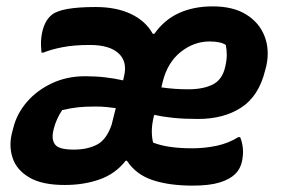

<svg xmlns="http://www.w3.org/2000/svg" viewBox="-20 -570 890 602"><path d="M280 -548Q345 -548 391 -526Q437 -504 459 -464H464Q495 -508 541 -529Q587 -550 647 -550Q711 -550 752 -524.5Q793 -499 809.5 -456.5Q826 -414 815 -363Q814 -359 813 -355.5Q812 -352 811 -348Q791 -268 736 -232.5Q681 -197 601 -197Q557 -197 523 -200.5Q489 -204 464 -210L462 -204Q456 -179 456 -159Q456 -139 460 -123Q505 -105 583 -105Q622 -105 659.5 -113Q697 -121 727 -140H733Q739 -125 741 -109Q743 -93 741 -79Q738 -44 717 -24Q701 -8 669 2Q637 12 584 12Q510 12 458 -5.5Q406 -23 378 -66H374Q342 -25 292.5 -7.5Q243 10 183 10Q112 10 72 -13.5Q32 -37 19.5 -75Q7 -113 18 -155L22 -170Q33 -214 64.5 -250.5Q96 -287 143 -309Q190 -331 247 -331Q280 -331 310 -327.5Q340 -324 366 -318L369 -331Q380 -377 351.5 -403Q323 -429 262 -429Q212 -429 176 -422Q140 -415 116 -405H110Q109 -415 108.5 -428.5Q108 -442 110 -456Q113 -478 121 -495.5Q129 -513 143 -524Q173 -548 280 -548ZM490 -313 486 -296Q507 -293 528 -291.5Q549 -290 570 -290Q617 -290 647 -305Q677 -320 686 -360Q691 -381 691 -397.5Q691 -414 688 -429Q672 -440 637 -440Q588 -440 546.5 -407Q505 -374 490 -313ZM210 -101H213Q254 -101 284 -116.5Q314 -132 330 -179L343 -231Q329 -233 313 -234.5Q297 -236 279 -236Q246 -236 224 -233.5Q202 -231 175 -225Q157 -198 149 -168L147 -159Q141 -132 153 -116.5Q165 -101 210 -101Z"/></svg>

Font: Recursive Sn Csl St
Style: Bold Italic
Weight: 700
Italic angle: -15°
Version: Version 1.079;hotconv 1.0.112;makeotfexe 2.5.65598; ttfautoh